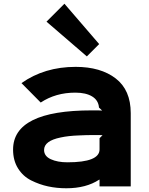

<svg xmlns="http://www.w3.org/2000/svg" viewBox="-20 -997 798 1028"><path d="M513 -257 529 -273Q523 -274 491 -274Q438 -274 404 -272Q346 -270 305 -261Q216 -243 216 -194Q216 -161 252 -144.5Q288 -128 341 -128Q513 -128 513 -197ZM680 -391V1H513V-35H511Q441 11 335 11Q284 11 237.5 1Q191 -9 147 -31Q103 -53 76.5 -95.5Q50 -138 50 -196Q50 -406 471 -406Q521 -406 527 -405L510 -421Q507 -460 473.5 -480.5Q440 -501 383 -501Q278 -501 198 -448L95 -552Q218 -639 385 -639Q519 -639 599.5 -577Q680 -515 680 -391ZM325 -977 511 -761 445 -695 229 -881Z"/></svg>

Font: Sinkin Sans 700 Bold
Style: Bold
Weight: 700
Designer: Keith Bates
Foundry: K-Type
Version: Sinkin Sans (version 1.0)  by Keith Bates   •   © 2014   www